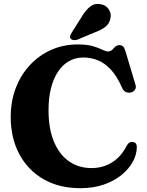

<svg xmlns="http://www.w3.org/2000/svg" viewBox="-20 -947 754 986"><path d="M682.6 -192.2Q682.6 -154.9 662.6 -117.5Q642.6 -80.2 604.9 -49.1Q567.2 -18 513.7 0.7Q460.3 19.4 392.9 19.4Q282.7 19.4 202.5 -27.4Q122.2 -74.1 78.6 -156.6Q35 -239.1 35 -346.2Q35 -426.7 60.9 -494.5Q86.8 -562.4 133.6 -612.7Q180.3 -663.1 243 -690.9Q305.6 -718.8 378.7 -718.8Q427.1 -718.8 457.1 -709.9Q487.1 -701 504.9 -691.9Q522.7 -682.8 534.2 -682.8Q547.9 -682.8 555.8 -691Q563.6 -699.2 571.8 -707.2Q580.1 -715.2 594.1 -715.2Q604.9 -715.2 612 -708.3Q619.2 -701.5 624 -685.1L676.1 -510.6Q680.2 -496.9 673.1 -486.2Q666 -475.5 652.3 -472.3Q637.8 -469.1 625.9 -474.6Q614.1 -480.1 607.6 -495Q581.3 -554.8 549.8 -589Q518.2 -623.2 482.5 -637.5Q446.9 -651.7 407.6 -651.7Q367.1 -651.7 334.2 -632.9Q301.3 -614.1 277.8 -578.9Q254.4 -543.6 241.8 -494Q229.2 -444.4 229.2 -382.7Q229.2 -284.8 257.5 -218.1Q285.9 -151.5 335.6 -117.7Q385.3 -83.9 449.7 -83.9Q508.9 -83.9 555.2 -112.9Q601.6 -142 629.6 -196.6Q636.9 -210.5 645.4 -215Q653.9 -219.5 664.2 -217.5Q673.9 -215.9 678.2 -209.4Q682.6 -202.9 682.6 -192.2ZM402.1 -865Q421.7 -897.1 444.6 -914.3Q467.5 -931.5 498.2 -925.2Q526 -919.8 539.3 -897.9Q552.6 -876.1 547.3 -853.8Q542.3 -826.7 523 -810.7Q503.8 -794.7 470.5 -782.3L377.4 -743.3Q368.6 -740.2 359 -741Q349.4 -741.8 343.8 -747.8Q338.1 -754.7 340.3 -762.4Q342.4 -770.2 347.6 -778.2Z"/></svg>

Font: Fraunces
Style: Regular
Weight: 900
Version: Version 1.000;[b76b70a41]